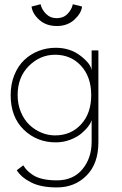

<svg xmlns="http://www.w3.org/2000/svg" viewBox="-20 -642 562 882"><path d="M357 -612Q353.5 -581 321.8 -551.8Q290 -522.5 241 -522.5Q191.5 -522.5 160 -551.2Q128.5 -580 125 -612L166.5 -622.5Q171.5 -598.5 191.2 -578.5Q211 -558.5 241 -558.5Q271 -558.5 290.2 -578.2Q309.5 -598 314.5 -622.5ZM241 219Q168.5 219 123 196Q77.5 173 57 140L87 117.5Q95 130.5 103.8 139.8Q112.5 149 129.8 161Q147 173 175.2 179.8Q203.5 186.5 241 186.5Q316.5 186.5 358.8 135.2Q401 84 401 9V-91Q398.5 -79 386.2 -62.5Q374 -46 354 -29Q334 -12 302.5 0Q271 12 236 12Q149.5 12 89.2 -46.2Q29 -104.5 29 -205Q29 -256 46 -297.8Q63 -339.5 91.5 -366.5Q120 -393.5 157.2 -408Q194.5 -422.5 236 -422.5Q302 -422.5 349.8 -385.8Q397.5 -349 401 -319V-410.5H432V12Q432 109.5 377.8 164.2Q323.5 219 241 219ZM61 -205Q61 -163 75.8 -127.5Q90.5 -92 114.8 -68.8Q139 -45.5 169.8 -32.8Q200.5 -20 233 -20Q305.5 -20 352.2 -70.5Q399 -121 399 -205Q399 -289 352.2 -339.8Q305.5 -390.5 233 -390.5Q164.5 -390.5 112.8 -339.2Q61 -288 61 -205Z"/></svg>

Font: League Spartan ExtraLight
Style: Regular
Weight: 200
Foundry: The League of Moveable Type
Version: Version 2.002